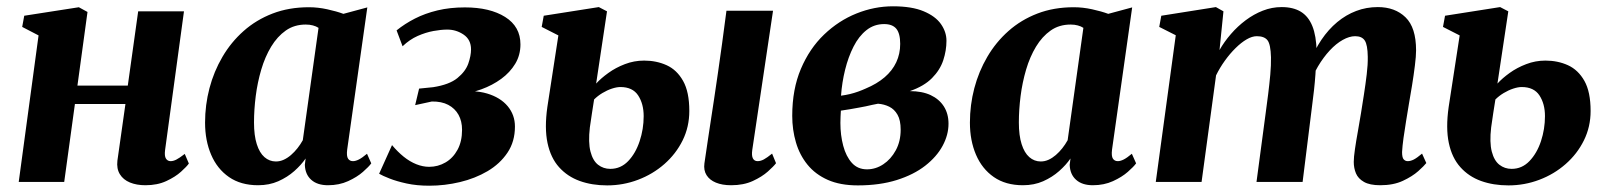

<svg xmlns="http://www.w3.org/2000/svg" viewBox="-20 -578 5106 610"><path d="M504.5 -101.5Q502 -82.5 507.2 -74.2Q512.5 -66 522 -66Q530.5 -66 540 -70.8Q549.5 -75.5 567 -89L580 -58.5Q573.5 -49 555.2 -32.5Q537 -16 508.5 -2.8Q480 10.5 442 10.5Q414 10.5 392.8 1.8Q371.5 -7 360.8 -24.5Q350 -42 353 -67.5L378.5 -247.5H218L184 0H39.5L102.5 -465.5L50.5 -492.5L57 -528L230.5 -555L258 -540L226 -306H386L419 -542H564.5Z M1083 -102.5Q1080.5 -82 1085.8 -74Q1091 -66 1101.5 -66Q1109.5 -66 1120 -71.2Q1130.5 -76.5 1146 -89.5L1159.5 -59Q1152 -48.5 1133.2 -32Q1114.5 -15.5 1086 -2.5Q1057.5 10.5 1022 10.5Q988 10.5 968.8 -6.8Q949.5 -24 948.5 -54.5L951 -74.5Q937 -54 915 -34.5Q893 -15 864.2 -2.2Q835.5 10.5 800 10.5Q745 10.5 707.5 -15.5Q670 -41.5 650.8 -86.5Q631.5 -131.5 631.5 -188.5Q631.5 -244.5 645.5 -297.8Q659.5 -351 686.8 -397.5Q714 -444 754 -479.5Q794 -515 846 -535Q898 -555 961.5 -555Q990 -555 1019.8 -548.5Q1049.5 -542 1071 -534L1147 -554.5ZM992 -489.5Q984.5 -494.5 974.2 -497.2Q964 -500 951.5 -500Q915 -500 888 -481Q861 -462 841.5 -429.8Q822 -397.5 810 -356.8Q798 -316 792.5 -272.8Q787 -229.5 787 -189Q787 -147.5 795.8 -120Q804.5 -92.5 820.2 -78.8Q836 -65 856.5 -65Q869.5 -65 881.5 -70.5Q893.5 -76 904.5 -85.5Q915.5 -95 925 -107Q934.5 -119 942 -132.5Z M1344 12Q1304 12 1272 5Q1240 -2 1217.8 -10.8Q1195.5 -19.5 1184.5 -26L1225.5 -117Q1243 -96 1262.5 -80.2Q1282 -64.5 1302.8 -56.2Q1323.5 -48 1343.5 -48Q1371.5 -48 1395.2 -61.8Q1419 -75.5 1433.5 -102Q1448 -128.5 1448 -165.5Q1448 -193 1436.8 -213.2Q1425.5 -233.5 1404.2 -244.8Q1383 -256 1352 -255.5L1299 -244L1311.5 -296.5L1356 -301Q1407.5 -309 1433.2 -330Q1459 -351 1467.8 -376Q1476.5 -401 1476.5 -421Q1476.5 -452 1453 -468Q1429.5 -484 1401 -484Q1381.5 -484 1357 -479.5Q1332.5 -475 1307 -463.8Q1281.5 -452.5 1259 -431L1240 -481.5Q1266 -502.5 1298.2 -519Q1330.5 -535.5 1370 -545Q1409.5 -554.5 1457 -554.5Q1536.5 -554.5 1585 -524Q1633.5 -493.5 1633.5 -437Q1633.5 -403 1617 -375.5Q1600.5 -348 1572.5 -327.5Q1544.5 -307 1509.2 -294.2Q1474 -281.5 1437 -277.5L1427.5 -284.5Q1485 -293.5 1527.2 -281Q1569.5 -268.5 1592.8 -240.8Q1616 -213 1616 -176Q1616 -128 1592.2 -92.8Q1568.5 -57.5 1529 -34.2Q1489.5 -11 1441.2 0.5Q1393 12 1344 12Z M2303 10.5Q2274.5 10.5 2254.5 2.2Q2234.5 -6 2224.8 -21.5Q2215 -37 2218 -59Q2220 -72 2222.8 -91.5Q2225.5 -111 2229.5 -136.8Q2233.5 -162.5 2238.2 -194.2Q2243 -226 2248.8 -263.8Q2254.5 -301.5 2260.8 -345.2Q2267 -389 2274 -438.8Q2281 -488.5 2288 -544H2436L2370 -101.5Q2367.5 -83.5 2372 -74.8Q2376.5 -66 2387 -66Q2396.5 -66 2406.8 -71.5Q2417 -77 2433 -90L2445.5 -59.5Q2438 -49.5 2419.5 -33Q2401 -16.5 2371.8 -3Q2342.5 10.5 2303 10.5ZM1909 11Q1861 11 1822 -3Q1783 -17 1756.2 -46.8Q1729.5 -76.5 1719.5 -123.8Q1709.5 -171 1719 -238L1754 -465.5L1701 -492.5L1707.5 -528L1882.5 -555.5L1908.5 -542L1874 -312.5Q1889.5 -329.5 1912.8 -346.2Q1936 -363 1965.2 -374.2Q1994.5 -385.5 2026.5 -385.5Q2065.5 -385.5 2098 -370.8Q2130.5 -356 2150.2 -321Q2170 -286 2170 -225.5Q2170 -175 2148.8 -132Q2127.5 -89 2090.8 -56.8Q2054 -24.5 2007 -6.8Q1960 11 1909 11ZM1919 -41.5Q1952 -41.5 1975.8 -66.2Q1999.5 -91 2012.2 -129.5Q2025 -168 2025 -209Q2025 -248 2007.5 -274.8Q1990 -301.5 1951 -301.5Q1939.5 -301.5 1924.2 -296.5Q1909 -291.5 1894 -282.5Q1879 -273.5 1867.5 -262Q1864 -241 1860.8 -219Q1857.5 -197 1854 -173Q1848.5 -125.5 1856 -96.5Q1863.5 -67.5 1880.2 -54.5Q1897 -41.5 1919 -41.5Z M2705.5 11Q2649.5 11 2610 -6.5Q2570.5 -24 2545.5 -54.8Q2520.5 -85.5 2508.8 -125.5Q2497 -165.5 2497 -210Q2497 -294.5 2524.5 -359.2Q2552 -424 2598.2 -468.2Q2644.5 -512.5 2701.2 -535.2Q2758 -558 2817 -558Q2877 -558 2914.5 -542.2Q2952 -526.5 2969.5 -501.5Q2987 -476.5 2987 -448.5Q2987 -417.5 2976.8 -386.5Q2966.5 -355.5 2941 -329.8Q2915.5 -304 2870.5 -288.5Q2909.5 -288.5 2936.8 -275.8Q2964 -263 2978.8 -239.8Q2993.5 -216.5 2993.5 -185Q2993.5 -149.5 2974.8 -114.8Q2956 -80 2919.5 -51.5Q2883 -23 2829 -6Q2775 11 2705.5 11ZM2734.5 -40Q2762 -40 2786.2 -56Q2810.5 -72 2826 -100.5Q2841.5 -129 2841.5 -166Q2841.5 -196 2831.5 -213.5Q2821.5 -231 2805.2 -239Q2789 -247 2769.5 -248.5Q2761 -247 2751 -244.8Q2741 -242.5 2730.5 -240.2Q2720 -238 2708.5 -236Q2694.5 -233.5 2680.5 -231Q2666.5 -228.5 2651.5 -226.5Q2651 -217.5 2650.5 -207.5Q2650 -197.5 2650 -187.5Q2650 -148.5 2659 -114.8Q2668 -81 2686.5 -60.5Q2705 -40 2734.5 -40ZM2652 -274Q2667 -276 2680.5 -279.2Q2694 -282.5 2706.5 -287Q2719 -291.5 2730 -296.5Q2766 -311.5 2790.5 -332.5Q2815 -353.5 2827.5 -380.2Q2840 -407 2840 -438.5Q2840 -471.5 2827.8 -486.5Q2815.5 -501.5 2789 -501.5Q2757 -501.5 2732.8 -482.2Q2708.5 -463 2691.8 -430Q2675 -397 2665 -356.5Q2655 -316 2652 -274Z M3513 -102.5Q3510.5 -82 3515.8 -74Q3521 -66 3531.5 -66Q3539.5 -66 3550 -71.2Q3560.5 -76.5 3576 -89.5L3589.5 -59Q3582 -48.5 3563.2 -32Q3544.5 -15.5 3516 -2.5Q3487.5 10.5 3452 10.5Q3418 10.5 3398.8 -6.8Q3379.5 -24 3378.5 -54.5L3381 -74.5Q3367 -54 3345 -34.5Q3323 -15 3294.2 -2.2Q3265.5 10.5 3230 10.5Q3175 10.5 3137.5 -15.5Q3100 -41.5 3080.8 -86.5Q3061.5 -131.5 3061.5 -188.5Q3061.5 -244.5 3075.5 -297.8Q3089.5 -351 3116.8 -397.5Q3144 -444 3184 -479.5Q3224 -515 3276 -535Q3328 -555 3391.5 -555Q3420 -555 3449.8 -548.5Q3479.5 -542 3501 -534L3577 -554.5ZM3422 -489.5Q3414.5 -494.5 3404.2 -497.2Q3394 -500 3381.5 -500Q3345 -500 3318 -481Q3291 -462 3271.5 -429.8Q3252 -397.5 3240 -356.8Q3228 -316 3222.5 -272.8Q3217 -229.5 3217 -189Q3217 -147.5 3225.8 -120Q3234.5 -92.5 3250.2 -78.8Q3266 -65 3286.5 -65Q3299.5 -65 3311.5 -70.5Q3323.5 -76 3334.5 -85.5Q3345.5 -95 3355 -107Q3364.5 -119 3372 -132.5Z M3867 -542 3854.5 -419Q3869.5 -445.5 3890.8 -470Q3912 -494.5 3937.8 -513.8Q3963.5 -533 3992.2 -544.2Q4021 -555.5 4052 -555.5Q4088.5 -555.5 4112.8 -540.8Q4137 -526 4149.5 -495Q4162 -464 4163 -415Q4163 -407.5 4162.5 -398Q4162 -388.5 4161 -378.5Q4160 -368.5 4159 -358.5L4139.5 -376Q4156 -418.5 4178.2 -451.5Q4200.5 -484.5 4228.5 -507.8Q4256.5 -531 4288.8 -543.2Q4321 -555.5 4357.5 -555.5Q4412 -555.5 4445.5 -523Q4479 -490.5 4479 -418Q4479 -399.5 4475.2 -369.5Q4471.5 -339.5 4466.2 -306.8Q4461 -274 4456 -246.5Q4452 -221 4447.2 -193Q4442.5 -165 4439 -139.2Q4435.5 -113.5 4434.5 -95Q4434.5 -77 4439.8 -71.5Q4445 -66 4452.5 -66Q4461.5 -66 4471.8 -71.2Q4482 -76.5 4498 -90L4511.5 -60Q4504.5 -51 4485.8 -34.2Q4467 -17.5 4437 -3.5Q4407 10.5 4365 10.5Q4332 10.5 4313.5 0Q4295 -10.5 4288 -27.2Q4281 -44 4281 -63.5Q4281 -78.5 4284.8 -104.2Q4288.5 -130 4294 -160Q4299.5 -190 4304 -218.5Q4308.5 -246.5 4313.5 -278.8Q4318.5 -311 4322.2 -342Q4326 -373 4325.5 -398Q4325 -435.5 4316 -449.2Q4307 -463 4285.5 -463Q4267 -463 4246 -451.2Q4225 -439.5 4204.8 -417.8Q4184.5 -396 4167.2 -366.8Q4150 -337.5 4139 -302.5L4162 -387.5Q4161 -365.5 4159.2 -341.2Q4157.5 -317 4154.8 -292.5Q4152 -268 4149 -245L4118.5 0H3972L4001 -217.5Q4005 -246.5 4009 -278.5Q4013 -310.5 4015.8 -341Q4018.5 -371.5 4018 -396Q4017 -437 4007 -450Q3997 -463 3973 -463Q3958 -463 3940.8 -453Q3923.5 -443 3905.5 -425.2Q3887.5 -407.5 3871.5 -385.2Q3855.5 -363 3843.5 -338.5L3797.5 0H3652L3715.5 -466L3663 -492.5L3669.5 -528L3843 -555.5Z M4772.5 11Q4724.5 11 4685.5 -3Q4646.5 -17 4619.8 -46.8Q4593 -76.5 4583 -123.8Q4573 -171 4582.5 -238L4617.5 -465.5L4564.5 -492.5L4571 -528L4746 -555.5L4772 -542L4737.5 -312.5Q4753 -329.5 4776.2 -346.2Q4799.5 -363 4828.8 -374.2Q4858 -385.5 4890 -385.5Q4929 -385.5 4961.5 -370.8Q4994 -356 5013.8 -321Q5033.5 -286 5033.5 -225.5Q5033.5 -175 5012.2 -132Q4991 -89 4954.2 -56.8Q4917.5 -24.5 4870.5 -6.8Q4823.5 11 4772.5 11ZM4782.5 -41.5Q4815.5 -41.5 4839.2 -66.2Q4863 -91 4875.8 -129.5Q4888.5 -168 4888.5 -209Q4888.5 -248 4871 -274.8Q4853.5 -301.5 4814.5 -301.5Q4803 -301.5 4787.8 -296.5Q4772.5 -291.5 4757.5 -282.5Q4742.5 -273.5 4731 -262Q4727.5 -241 4724.2 -219Q4721 -197 4717.5 -173Q4712 -125.5 4719.5 -96.5Q4727 -67.5 4743.8 -54.5Q4760.5 -41.5 4782.5 -41.5Z"/></svg>

Font: Merriweather 48pt ExtraBold
Style: Italic
Weight: 800
Italic angle: -7.8°
Version: Version 2.101